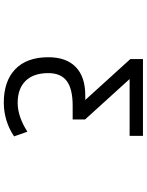

<svg xmlns="http://www.w3.org/2000/svg" viewBox="103 -667 794 1040"><g transform="rotate(90 500.0 -147.0)"><path d="M521.5 -211.9 299.8 -456.1V-524.4H715.8V-452.1H408.2L627 -210.9V-143.6H552.7Q460.9 -143.6 418.5 -111.3Q376 -79.1 376 -11.7Q376 68.4 418 111.3Q460 154.3 537.1 154.3Q611.3 154.3 693.4 101.6L718.8 173.8Q636.7 228.5 537.1 229.5Q418.9 229.5 354.5 167Q290 104.5 290 -11.7Q290 -109.4 343.3 -160.6Q396.5 -211.9 497.1 -211.9Z"/></g></svg>

Font: Gen Shin Gothic Monospace Regular
Style: Regular
Weight: 400
Designer: [Source Han Sans]
Ryoko NISHIZUKA  (kana & ideographs); Paul D. Hunt (Latin, Greek & Cyrillic); Wenlong ZHANG  (bopomofo
Version: Version 1.002.20150607